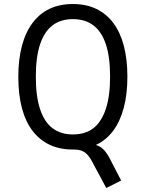

<svg xmlns="http://www.w3.org/2000/svg" viewBox="-20 -734 725 954"><path d="M508 200 436 66Q422 39 402.5 24Q383 9 349 9L411 -19Q439 -19 458.5 -13Q478 -7 493 7.5Q508 22 523 49L582 163ZM342 9Q277 9 227 -14.5Q177 -38 142 -83.5Q107 -129 89 -196.5Q71 -264 71 -352Q71 -439 89 -506.5Q107 -574 142 -620.5Q177 -667 227 -690.5Q277 -714 342 -714Q408 -714 458 -690Q508 -666 542.5 -620.5Q577 -575 595 -507.5Q613 -440 613 -353Q613 -266 595 -198.5Q577 -131 542.5 -84.5Q508 -38 458 -14.5Q408 9 342 9ZM342 -66Q404 -66 444 -97Q484 -128 505.5 -192Q527 -256 527 -353Q527 -451 506 -514Q485 -577 444 -608Q403 -639 342 -639Q282 -639 241 -608Q200 -577 179 -513.5Q158 -450 158 -352Q158 -256 179 -192Q200 -128 241 -97Q282 -66 342 -66Z"/></svg>

Font: Nunito Sans 7pt Condensed
Style: Regular
Weight: 400
Width: 3
Designer: Vernon Adams
Foundry: Vernon Adams
Version: Version 3.101;gftools[0.9.27]